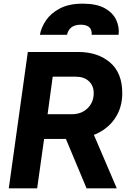

<svg xmlns="http://www.w3.org/2000/svg" viewBox="-20 -1029 718 1049"><path d="M28 0 132 -745H407Q514 -745 581 -688Q648 -631 648 -520Q648 -440 607 -380.5Q566 -321 493 -292L618 0H453L340 -270H221L183 0ZM240 -405H373Q425 -405 458.5 -437.5Q492 -470 492 -520Q492 -561 465.5 -585.5Q439 -610 394 -610H268ZM198 -839Q205 -879 231.5 -918Q258 -957 307.5 -983Q357 -1009 432 -1009Q507 -1009 551.5 -984.5Q596 -960 614.5 -921Q633 -882 628 -839H481Q484 -894 421 -894Q359 -894 346 -839Z"/></svg>

Font: Plus Jakarta Sans ExtraBold
Style: Italic
Weight: 800
Italic angle: -8°
Designer: Gumpita Rahayu
Foundry: Tokotype
Version: Version 2.071; ttfautohint (v1.8.4.7-5d5b);gftools[0.9.29]